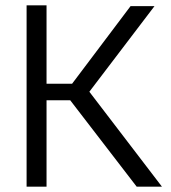

<svg xmlns="http://www.w3.org/2000/svg" viewBox="-20 -702 644 722"><path d="M589 0H494L244 -325H155V0H80V-682H155V-387H251L471 -679H561L316 -357Z"/></svg>

Font: Didact Gothic
Style: Regular
Weight: 400
Designer: Daniel Johnson
Foundry: Daniel Johnson
Version: Version 2.101;PS 002.101;hotconv 1.0.88;makeotf.lib2.5.64775